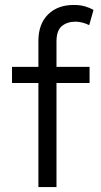

<svg xmlns="http://www.w3.org/2000/svg" viewBox="-20 -755 408 775"><path d="M135 0V-420H28.5V-485H135V-589.5Q135 -658 173.8 -696.5Q212.5 -735 278 -735Q303.5 -735 323.2 -729.2Q343 -723.5 357.5 -715L340 -653.5Q325 -661 311 -664.2Q297 -667.5 284.5 -667.5Q251.5 -667.5 229.8 -649.8Q208 -632 208 -587V-485H341.5V-420H208V0Z"/></svg>

Font: Geologica ExtraLight
Style: Regular
Weight: 200
Designer: Sindre Bremnes, Frode Helland
Foundry: Monokrom Skriftforlag AS
Version: Version 1.010; ttfautohint (v1.8.4.7-5d5b);gftools[0.9.28]